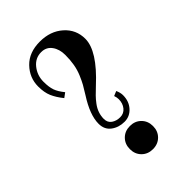

<svg xmlns="http://www.w3.org/2000/svg" viewBox="-222 -817 915 915"><g transform="rotate(-45 235.0 -360.0)"><path d="M170 -66C170 -43.3 177.3 -24.7 192 -10C206.7 4.7 225.3 12 248 12C270.7 12 289.3 4.7 304 -10C318.7 -24.7 326 -43.3 326 -66C326 -88.7 318.7 -107.3 304 -122C289.3 -136.7 270.7 -144 248 -144C225.3 -144 206.7 -136.7 192 -122C177.3 -107.3 170 -88.7 170 -66ZM72 -586C72 -559.3 76 -536.7 84 -518C92 -499.3 104.3 -479.7 121 -459L144 -476C129.3 -494 119.3 -510.5 114 -525.5C108.7 -540.5 106 -560 106 -584C106 -612.7 114.7 -637.8 132 -659.5C149.3 -681.2 171.3 -692 198 -692C220.7 -692 238.3 -683.3 251 -666C263.7 -648.7 270 -627 270 -601C270 -578.3 268.3 -557.5 265 -538.5C261.7 -519.5 256.3 -501.3 249 -484C241.7 -466.7 234.8 -452.3 228.5 -441C222.2 -429.7 213.3 -415 202 -397C167.3 -343 150 -296.3 150 -257C150 -231 159.3 -211 178 -197C196.7 -183 219 -176 245 -176C268.3 -176 288.2 -185 304.5 -203C320.8 -221 329 -243.7 329 -271C329 -282.3 326 -294.7 320 -308L296 -298C299.3 -288.7 301 -280 301 -272C301 -253.3 295.8 -237.7 285.5 -225C275.2 -212.3 261.7 -206 245 -206C228.3 -206 214 -210.2 202 -218.5C190 -226.8 184 -239.3 184 -256C184 -269.3 186.2 -282.3 190.5 -295C194.8 -307.7 201.5 -320 210.5 -332C219.5 -344 228 -354 236 -362C244 -370 255 -380.7 269 -394C351 -469.3 392 -534 392 -588C392 -629.3 376.7 -663.7 346 -691C315.3 -718.3 276.3 -732 229 -732C180.3 -732 142 -717.5 114 -688.5C86 -659.5 72 -625.3 72 -586Z"/></g></svg>

Font: Km Standard TT
Style: Bold
Weight: 700
Designer: Alexey Kryukov <alexios@thessalonica.org.ru>
Version: Version 2.0.2